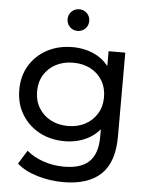

<svg xmlns="http://www.w3.org/2000/svg" viewBox="-61 -793 813 1043"><g transform="rotate(5 345.0 -271.5)"><path d="M323 200Q250 200 181.5 179.5Q113 159 70 121L116 47Q153 79 207 97.5Q261 116 320 116Q414 116 458 72Q502 28 502 -62V-174L512 -279L507 -385V-530H598V-72Q598 68 528 134Q458 200 323 200ZM311 -22Q234 -22 173.5 -54.5Q113 -87 77.5 -145Q42 -203 42 -279Q42 -356 77.5 -413.5Q113 -471 173.5 -503Q234 -535 311 -535Q379 -535 435 -507.5Q491 -480 524.5 -423Q558 -366 558 -279Q558 -193 524.5 -136Q491 -79 435 -50.5Q379 -22 311 -22ZM322 -106Q375 -106 416 -128Q457 -150 480.5 -189Q504 -228 504 -279Q504 -330 480.5 -369Q457 -408 416 -429.5Q375 -451 322 -451Q269 -451 227.5 -429.5Q186 -408 162.5 -369Q139 -330 139 -279Q139 -228 162.5 -189Q186 -150 227.5 -128Q269 -106 322 -106ZM329 -625Q304 -625 287 -642Q270 -659 270 -684Q270 -709 287 -726Q304 -743 329 -743Q354 -743 371 -726Q388 -709 388 -684Q388 -659 371 -642Q354 -625 329 -625Z"/></g></svg>

Font: Montserrat Thin Medium
Style: Regular
Weight: 500
Version: Version 9.000